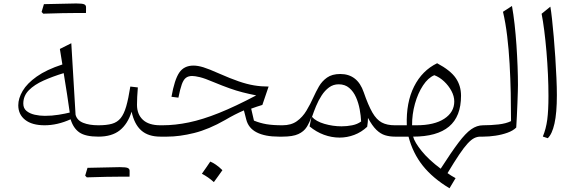

<svg xmlns="http://www.w3.org/2000/svg" viewBox="-20 -770 3264 1082"><path d="M331.5 -406.7 317.4 -494.1 381.8 -526.4 405.8 -123.5Q414.1 -91.8 448.7 -77.9Q483.4 -64 534.2 -64H534.7V0H534.2Q461.9 0 427.5 -23.7Q393.1 -47.4 377.9 -97.7Q303.2 -64 231.4 -64Q160.6 -64 121.8 -94.5Q83 -125 83 -176.8Q83 -215.8 107.7 -257.8Q132.3 -299.8 187 -338.6Q241.7 -377.4 331.5 -406.7ZM338.9 -357.9Q277.8 -339.4 225.8 -316.2Q173.8 -293 142.6 -261.5Q111.3 -230 111.3 -186Q111.3 -159.7 129.4 -144.8Q147.5 -129.9 175.5 -123.5Q203.6 -117.2 232.9 -117.2Q272.9 -117.2 310.3 -123.3Q347.7 -129.4 373 -135.7Q366.2 -186 358.4 -235.6Q350.6 -285.2 338.9 -357.9ZM415 -696.8Q344.7 -696.8 223.6 -692.9Q217.3 -699.2 214.4 -702.6Q223.1 -732.9 227.5 -746.6Q374 -750.5 409.2 -750.5Q444.3 -750.5 454.6 -745.6Q464.8 -740.7 464.8 -730V-710.9Q464.8 -703.1 464.4 -696.8Z M660.6 225.6Q590.3 225.6 469.2 229.5Q462.9 223.1 460 219.7Q468.8 189.5 473.1 175.8Q619.6 171.9 654.8 171.9Q689.9 171.9 700.2 176.8Q710.4 181.6 710.4 192.4V211.4Q710.4 219.2 710 225.6ZM534.7 0Q520 0 520 -30.8V-33.2Q520 -64 534.7 -64Q581.1 -64 611.1 -72.5Q641.1 -81.1 659.9 -104.2Q678.7 -127.4 691.2 -170.4Q703.6 -213.4 714.4 -282.2L756.8 -277.3Q754.4 -248.5 753.2 -223.9Q752 -199.2 752 -179.7Q752 -126 785.2 -95Q818.4 -64 883.8 -64H884.3V0H883.8Q815.4 0 776.1 -34.9Q736.8 -69.8 721.7 -140.6Q699.7 -71.3 655 -35.6Q610.4 0 534.7 0Z M1423.8 -232.4Q1382.3 -240.7 1346.9 -249.8Q1311.5 -258.8 1273.2 -272.5Q1234.9 -286.1 1184.1 -307.1Q1133.8 -328.6 1106.2 -335.2Q1078.6 -341.8 1063 -341.8Q1041.5 -341.8 1027.8 -331.5Q1014.2 -321.3 1004.6 -294.9Q995.1 -268.6 985.4 -219.7L946.3 -224.6Q963.4 -321.3 990.2 -360.8Q1017.1 -400.4 1070.3 -400.4Q1094.7 -400.4 1126 -390.9Q1157.2 -381.3 1213.9 -356Q1278.3 -327.6 1325.2 -311.5Q1372.1 -295.4 1411.9 -288.8Q1451.7 -282.2 1493.7 -282.2L1458.5 -178.7Q1443.8 -174.3 1427.5 -168.9Q1411.1 -163.6 1395.5 -157.7L1411.1 -90.3Q1445.8 -76.2 1481.7 -70.1Q1517.6 -64 1571.3 -64H1571.8V0H1551.3Q1473.6 0 1426.8 -23.9Q1379.9 -47.9 1367.7 -96.7L1354.5 -147.9Q1303.2 -126 1249.5 -94.2Q1156.7 -41 1074.2 -20.5Q991.7 0 922.4 0H884.3Q869.6 0 869.6 -30.8V-33.2Q869.6 -64 884.3 -64H895.5Q966.8 -64 1044.2 -80.1Q1121.6 -96.2 1214.1 -133.3Q1306.6 -170.4 1423.8 -232.4ZM1165 140.6Q1179.7 146.5 1196.5 158Q1213.4 169.4 1233.4 189Q1221.7 205.6 1209.7 222.4Q1197.8 239.3 1185.1 256.3Q1169.9 242.2 1152.6 230.2Q1135.3 218.3 1117.7 209Q1129.9 191.9 1141.4 175.3Q1152.8 158.7 1165 140.6Z M1897.5 -353Q1994.6 -353 2029.8 -250Q2055.2 -176.3 2078.6 -135.7Q2102.1 -95.2 2131.6 -79.6Q2161.1 -64 2205.1 -64H2205.6V0H2205.1Q2175.8 0 2150.1 -7.8Q2124.5 -15.6 2101.1 -38.3Q2077.6 -61 2053.7 -105.5Q2053.7 -83.5 2049.3 -55.7Q2016.6 -24.9 1976.3 -9.8Q1936 5.4 1893.6 5.4Q1849.1 5.4 1805.7 -10.5Q1762.2 -26.4 1724.6 -57.6L1734.9 -110.8Q1724.1 -79.1 1708.3 -54Q1692.4 -28.8 1661.1 -14.4Q1629.9 0 1571.8 0Q1557.1 0 1557.1 -30.8V-33.2Q1557.1 -64 1571.8 -64Q1620.6 -64 1652.8 -86.9Q1685.1 -109.9 1707 -146.5Q1729 -183.1 1747.1 -223.6Q1760.3 -252.9 1777.3 -282.7Q1794.4 -312.5 1823 -332.8Q1851.6 -353 1897.5 -353ZM1888.7 -294.9Q1857.9 -294.9 1834.2 -277.3Q1810.5 -259.8 1792.5 -231.9Q1774.4 -204.1 1761.2 -172.1Q1748 -140.1 1738.3 -111.3Q1760.7 -85.9 1808.3 -72Q1856 -58.1 1904.8 -58.1Q1935.5 -58.1 1964.8 -64Q1994.1 -69.8 2015.1 -85.4Q2013.7 -117.2 2007.1 -153.3Q2000.5 -189.5 1986.3 -221.7Q1972.2 -253.9 1948.2 -274.4Q1924.3 -294.9 1888.7 -294.9Z M2443.4 -413.6Q2518.6 -373.5 2548.3 -330.3Q2578.1 -287.1 2578.1 -230.5Q2578.1 -113.3 2510.3 -56.6Q2442.4 0 2308.1 0Q2316.4 31.7 2356 80.8Q2395.5 129.9 2463.4 180.7Q2523.4 87.4 2563.5 34.2Q2603.5 -19 2635.5 -41.5Q2667.5 -64 2702.6 -64H2703.1V0H2687.5Q2669.4 0 2652.6 8.3Q2635.7 16.6 2615.2 38.8Q2594.7 61 2567.6 101.3Q2540.5 141.6 2502 205.6Q2510.3 211.9 2522.5 219.5Q2534.7 227.1 2547.4 233.9L2513.2 291Q2418.9 234.4 2362.5 163.6Q2306.2 92.8 2282.2 0H2205.6Q2190.9 0 2190.9 -30.8V-33.2Q2190.9 -64 2205.6 -64H2272.5Q2268.1 -192.4 2313.5 -282.5Q2358.9 -372.6 2443.4 -413.6ZM2427.7 -346.2Q2392.6 -332 2363.8 -288.3Q2335 -244.6 2318.4 -185.1Q2301.8 -125.5 2302.2 -64H2326.7Q2427.2 -64 2483.6 -100.8Q2540 -137.7 2540 -198.2Q2540 -227.5 2524.2 -257.3Q2508.3 -287.1 2482.9 -311Q2457.5 -335 2427.7 -346.2Z M2865.2 -736.3Q2873.5 -690.4 2879.9 -633.5Q2886.2 -576.7 2890.4 -515.9Q2894.5 -455.1 2896.7 -397.2Q2898.9 -339.4 2898.9 -291Q2898.9 -281.7 2898.2 -254.2Q2897.5 -226.6 2896 -189.7Q2894.5 -152.8 2892.8 -116Q2891.1 -79.1 2889.2 -51.3Q2871.1 -33.2 2839.6 -22Q2808.1 -10.7 2772.2 -5.4Q2736.3 0 2703.1 0Q2688.5 0 2688.5 -30.8V-33.2Q2688.5 -64 2703.1 -64Q2746.6 -64 2789.3 -68.8Q2832 -73.7 2859.9 -87.4Q2859.9 -164.1 2858.2 -246.3Q2856.4 -328.6 2851.8 -410.4Q2847.2 -492.2 2838.1 -567.1Q2829.1 -642.1 2814.5 -703.6Z M3081.5 -732.4Q3085.9 -708 3090.8 -663.3Q3095.7 -618.7 3100.6 -562.7Q3105.5 -506.8 3109.4 -447Q3113.3 -387.2 3115.7 -331.8Q3118.2 -276.4 3118.2 -233.9Q3118.2 -133.3 3104.7 -73.7Q3091.3 -14.2 3066.9 8.8L3039.1 -0.5Q3057.1 -43.9 3064 -95.7Q3070.8 -147.5 3070.8 -228.5Q3070.8 -286.6 3067.9 -350.8Q3064.9 -415 3059.6 -478.5Q3054.2 -542 3047.1 -597.4Q3040 -652.8 3032.2 -692.4Z"/></svg>

Font: Pinar-DS2-FD Light
Style: Regular
Weight: 300
Designer: Amin Abedi
Version: Version 2.000